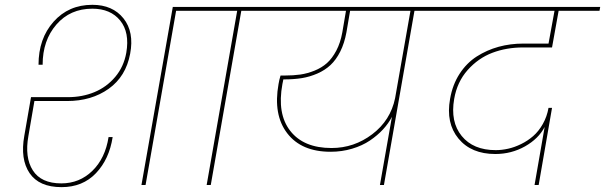

<svg xmlns="http://www.w3.org/2000/svg" viewBox="-20 -769 2515 798"><path d="M235.8 8.8Q142.6 8.8 103 -49.3Q63.5 -107.4 81.1 -205.1L108.9 -365.2H262.2Q322.3 -365.2 372.8 -386.2Q423.3 -407.2 459 -449.5Q494.6 -491.7 504.9 -549.8Q519.5 -634.3 479.5 -683.6Q439.5 -732.9 363.8 -732.9Q271.5 -732.9 214.4 -667Q157.2 -601.1 157.2 -500H140.1Q140.1 -608.4 202.6 -678.7Q265.1 -749 363.8 -749Q448.2 -749 493.2 -692.6Q538.1 -636.2 521 -545.9Q503.4 -451.2 431.9 -400.1Q360.4 -349.1 258.8 -349.1H123L98.1 -204.1Q82 -114.7 116.5 -60.8Q150.9 -6.8 234.9 -6.8Q310.5 -6.8 364 -59.1Q417.5 -111.3 431.2 -199.2H448.2Q434.1 -107.4 378.9 -49.3Q323.7 8.8 235.8 8.8ZM567.9 0 698.2 -740.2H877L874 -724.1H711.9L585 0Z M838.9 0 965.8 -724.1H803.7L806.6 -740.2H1147.9L1145 -724.1H982.9L856 0Z M1357.9 -153.8Q1451.7 -153.8 1527.3 -211.2Q1603 -268.6 1622.1 -360.8L1686 -724.1H1435.1L1419.9 -634.8Q1411.6 -589.4 1394.3 -554.9Q1377 -520.5 1353.8 -498.8Q1330.6 -477.1 1299.1 -463.4Q1267.6 -449.7 1234.4 -444.3Q1201.2 -439 1160.6 -439H1157.7Q1156.7 -434.6 1155.5 -428Q1154.3 -421.4 1153.8 -419.9Q1130.9 -295.9 1186.5 -224.9Q1242.2 -153.8 1357.9 -153.8ZM1074.7 -724.1 1077.6 -740.2H1867.7L1864.7 -724.1H1702.6L1575.7 0H1559.1L1608.9 -283.2Q1594.7 -255.9 1571.8 -231Q1548.8 -206.1 1517.3 -184.8Q1485.8 -163.6 1443.4 -150.9Q1400.9 -138.2 1354 -138.2Q1232.9 -138.2 1173.8 -215.1Q1114.7 -292 1137.7 -419.9Q1140.6 -437.5 1146 -455.1H1164.1Q1199.2 -455.1 1228.3 -459.2Q1257.3 -463.4 1287.1 -475.3Q1316.9 -487.3 1338.9 -506.8Q1360.8 -526.4 1377.9 -558.8Q1395 -591.3 1402.8 -634.8L1418 -724.1Z M1794.4 -724.1 1797.4 -740.2H2474.6L2471.7 -724.1H2301.8L2274.4 -571.8H2153.8Q2085 -571.8 2026.4 -549.6Q1967.8 -527.3 1923.8 -478Q1879.9 -428.7 1867.7 -357.9Q1851.1 -262.7 1898.9 -203.9Q1946.8 -145 2040.5 -145Q2065.4 -145 2091.8 -150.9Q2118.2 -156.7 2145.8 -170.2Q2173.3 -183.6 2196 -203.4Q2218.8 -223.1 2236.1 -253.7Q2253.4 -284.2 2259.8 -320.8H2274.4L2218.8 0H2201.7L2243.7 -241.2Q2218.3 -192.4 2161.9 -160.6Q2105.5 -128.9 2038.6 -128.9Q1938.5 -128.9 1885.5 -193.1Q1832.5 -257.3 1850.6 -357.9Q1860.8 -417 1890.1 -462.2Q1919.4 -507.3 1961.4 -534.2Q2003.4 -561 2052.2 -574.5Q2101.1 -587.9 2155.8 -587.9H2259.8L2284.7 -724.1Z"/></svg>

Font: SVN-Poppins Thin
Style: Italic
Weight: 100
Italic angle: -10°
Designer: Ninad Kale (Devanagari), Jonny Pinhorn (Latin)
Foundry: Indian Type Foundry
Version: Version 3.002 2017